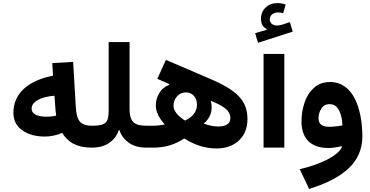

<svg xmlns="http://www.w3.org/2000/svg" viewBox="-20 -958 2404 1246"><path d="M324.2 -466.8C159.7 -435.1 66.9 -349.1 66.9 -226.6C66.9 -177.7 85.9 -139.6 124.5 -112.8C162.6 -85.4 211.4 -71.8 271.5 -71.8C308.1 -71.8 350.6 -80.6 383.8 -95.7C422.4 -31.2 482.9 0 576.2 0H576.7V-142.1H576.2C539.6 -142.1 514.2 -150.9 499 -168C483.9 -185.1 475.1 -215.3 472.2 -259.3L454.6 -556.6L319.3 -548.3ZM339.8 -250C340.3 -236.3 342.3 -226.1 344.7 -208C326.2 -203.1 304.7 -200.7 279.8 -200.7C224.6 -200.7 185.1 -217.3 185.1 -252.4C185.1 -275.4 198.7 -293.9 225.6 -309.1C252.4 -324.2 288.6 -333.5 333.5 -336.9Z M755.4 -113.3C765.6 -81.1 785.2 -54.2 814.9 -32.7C844.2 -10.7 882.8 0 930.7 0H931.2V-142.1H930.7C886.2 -142.1 856.9 -150.9 842.8 -168C828.1 -185.1 820.8 -211.4 820.8 -248V-685.1H685.1V-241.7C685.1 -216.8 682.6 -196.8 678.2 -182.6C668.5 -153.3 640.6 -142.1 576.7 -142.1C564.5 -142.1 556.6 -127.4 556.6 -71.3C556.6 -16.1 564.5 0 576.7 0C623 0 661.1 -10.7 690.9 -32.2C720.7 -53.7 740.2 -80.6 750.5 -113.3Z M931.2 -142.1C917 -142.1 911.1 -121.6 911.1 -71.3C911.1 -20.5 917 0 931.2 0H977.1C1050.8 0 1117.2 -20 1175.8 -59.6C1243.7 -16.1 1313 5.4 1384.8 5.4C1445.8 5.4 1494.6 -12.2 1531.2 -46.9C1567.9 -81.5 1585.9 -127.4 1585.9 -185.5C1585.9 -303.7 1520 -371.6 1339.4 -448.2L1056.6 -569.3L1001 -446.3L1079.1 -412.1L1077.6 -407.2C1049.8 -396.5 1028.3 -378.9 1013.7 -354C998.5 -329.1 991.2 -302.7 991.2 -273.9C991.2 -233.4 1010.7 -192.4 1049.3 -150.9C1025.9 -145 999 -142.1 968.8 -142.1ZM1181.2 -175.3C1133.8 -204.1 1106 -239.7 1106 -271C1106 -294.9 1113.8 -315.9 1129.4 -333C1144.5 -350.1 1163.1 -358.4 1185.1 -358.4C1229.5 -358.4 1258.3 -326.7 1258.3 -277.3C1258.3 -235.4 1232.4 -201.2 1181.2 -175.3ZM1301.8 -155.8C1336.4 -184.6 1353.5 -220.2 1353.5 -261.7C1353.5 -274.9 1351.6 -289.1 1348.1 -303.7C1393.6 -285.6 1426.3 -268.1 1445.8 -251C1465.3 -233.9 1475.1 -214.4 1475.1 -192.4C1475.1 -155.8 1448.2 -137.2 1395 -137.2C1366.2 -137.2 1334.5 -144 1301.8 -155.8Z M1690.4 -607.9V0H1825.2V-607.9ZM1834 -928.7C1814 -935.1 1796.4 -938 1782.2 -938C1750.5 -938 1724.6 -928.7 1704.6 -909.7C1684.1 -890.6 1673.8 -866.2 1673.8 -837.4C1673.8 -804.2 1686 -781.7 1710.9 -769.5V-764.6L1635.7 -742.7L1654.3 -680.2L1879.9 -752.9L1861.3 -814.5L1809.1 -797.4C1798.3 -793.9 1787.6 -792.5 1777.3 -792.5C1750 -792.5 1730.5 -808.6 1730.5 -832C1730.5 -858.9 1753.9 -877.4 1785.6 -877.4C1796.9 -877.4 1807.1 -875 1817.4 -871.6Z M2199.2 -2.9C2184.1 25.9 2151.9 52.7 2102.5 78.1C2052.7 103 1993.7 124 1925.3 140.1L1985.8 268.1C2212.9 198.2 2331.5 91.8 2331.5 -72.8C2331.5 -162.1 2316.4 -249.5 2283.2 -316.4C2249.5 -383.3 2196.8 -425.8 2122.1 -425.8C2080.6 -425.8 2045.9 -413.6 2018.6 -389.2C1990.7 -364.7 1970.2 -333 1957 -293.9C1943.4 -254.9 1936.5 -213.4 1936.5 -169.9C1936.5 -57.1 1999.5 2.4 2110.4 2.4C2139.6 2.4 2171.4 -2.9 2195.3 -9.3ZM2202.1 -144C2176.3 -139.6 2147 -135.3 2115.7 -135.3C2073.2 -135.3 2046.9 -150.9 2046.9 -190.4C2046.9 -213.4 2053.2 -234.4 2065.4 -253.4C2077.6 -272.5 2095.2 -282.2 2118.7 -282.2C2138.7 -282.2 2154.8 -275.4 2167 -261.7C2190.4 -233.9 2200.7 -188.5 2202.1 -144Z"/></svg>

Font: Estedad Bold
Style: Regular
Weight: 700
Designer: Amin Abedi
Version: Version 7.3